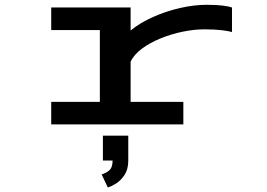

<svg xmlns="http://www.w3.org/2000/svg" viewBox="-20 -532 1140 821"><path d="M199 0V-96.5H407V-403.5H199V-500H538.5V-401.5Q578.5 -434.5 634 -459.2Q689.5 -484 749.8 -497.8Q810 -511.5 863.5 -511.5Q907 -511.5 933.2 -508Q959.5 -504.5 972 -500V-395Q959 -399 929 -402.8Q899 -406.5 852.5 -406.5Q810 -406.5 761.2 -396.5Q712.5 -386.5 667 -368Q621.5 -349.5 587 -324Q552.5 -298.5 538.5 -268V-96.5H764V0ZM420 154.5V48H528.5V154.5Q528.5 191.5 512.8 215.5Q497 239.5 476.5 252.5Q456 265.5 441 269.5L414.5 213.5Q430.5 210 446 197.5Q461.5 185 461.5 154.5Z"/></svg>

Font: Trispace Expanded Medium
Style: Regular
Weight: 500
Width: 7
Designer: Tyler Finck
Foundry: Etcetera Type Company
Version: Version 1.210; ttfautohint (v1.8.3)